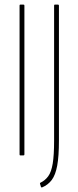

<svg xmlns="http://www.w3.org/2000/svg" viewBox="-20 -675 340 834"><path d="M68 0Q65 0 65 -4V-651Q65 -655 68 -655H82Q86 -655 86 -651V-4Q86 0 82 0ZM163 139Q159 140 158 137L154 124Q153 121 153.5 120.5Q154 120 155 119Q176 109 189.5 90.5Q203 72 209 35.5Q215 -1 215 -65V-651Q215 -655 218 -655H232Q236 -655 236 -651V-65Q236 4 228.5 44.5Q221 85 205 106.5Q189 128 163 139Z"/></svg>

Font: Sofia Sans Extra Condensed Thin
Style: Regular
Weight: 250
Version: Version 4.100